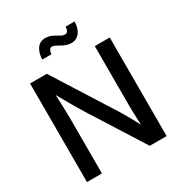

<svg xmlns="http://www.w3.org/2000/svg" viewBox="-211 -1079 1155 1227"><g transform="rotate(-30 366.5 -465.5)"><path d="M72.8 0V-727.5H196.3L472.7 -290.5Q483.9 -272.5 500.2 -244.6Q516.6 -216.8 534.7 -183.3Q552.7 -149.9 570.3 -114.3L557.6 -100.6Q555.2 -134.8 553.5 -173.8Q551.8 -212.9 551 -247.6Q550.3 -282.2 550.3 -302.7V-727.5H660.6V0H536.1L289.1 -390.6Q273.9 -414.6 255.1 -446.3Q236.3 -478 212.6 -519.8Q189 -561.5 158.7 -615.2L175.3 -627Q178.2 -572.3 179.9 -526.4Q181.6 -480.5 182.4 -446Q183.1 -411.6 183.1 -391.1V0ZM432.1 -818.8Q412.6 -818.8 395 -825.2Q377.4 -831.5 362.3 -840.3Q347.2 -849.1 334.5 -855.7Q321.8 -862.3 311.5 -862.3Q298.3 -862.3 291.7 -849.6Q285.2 -836.9 284.2 -820.8H216.8Q218.3 -870.6 240 -900.6Q261.7 -930.7 302.7 -930.7Q322.8 -930.7 339.6 -924.1Q356.4 -917.5 370.6 -908.7Q384.8 -899.9 397.5 -893.3Q410.2 -886.7 422.9 -886.7Q436.5 -886.7 443.1 -896.7Q449.7 -906.7 451.7 -928.7H517.1Q516.1 -877.9 493.4 -848.4Q470.7 -818.8 432.1 -818.8Z"/></g></svg>

Font: Inter 24pt Medium
Style: Regular
Weight: 500
Designer: Rasmus Andersson
Foundry: rsms
Version: Version 4.001;git-66647c0bb